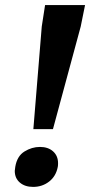

<svg xmlns="http://www.w3.org/2000/svg" viewBox="-20 -722 356 754"><path d="M157 -702 144 -618 111 -215H188L297 -618L314 -702ZM40 -67Q38 -55 38 -51Q38 -22 58 -5Q78 12 110 12Q146 12 173 -9Q200 -30 207 -67Q208 -72 208 -81Q208 -110 188.5 -127.5Q169 -145 137 -145Q105 -145 76 -127Q47 -109 40 -67Z"/></svg>

Font: Geom SemiBold
Style: Bold Italic
Weight: 600
Italic angle: -10°
Version: Version 1.102